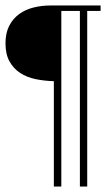

<svg xmlns="http://www.w3.org/2000/svg" viewBox="-25 -519 388 702"><path d="M293.9 -479V163.1H267.1V-479H199.2V163.1H171.9V-222.2Q137.2 -223.1 105.2 -229.7Q73.2 -236.3 48.8 -252.2Q24.4 -268.1 9.8 -294.4Q-4.9 -320.8 -4.9 -360.8Q-4.9 -397.9 8.5 -424.3Q22 -450.7 44.7 -467.3Q67.4 -483.9 97.4 -491.5Q127.4 -499 161.1 -499H342.8V-479Z"/></svg>

Font: Scheherazade Urdu
Style: Regular
Weight: 400
Designer: SIL International
Foundry: SIL International
Version: Version 1.005 (build 117/117)